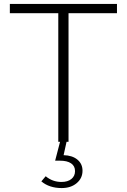

<svg xmlns="http://www.w3.org/2000/svg" viewBox="-20 -720 644 975"><path d="M293 235Q262 235 236 226.5Q210 218 190 201L212 175Q247 204 292 204Q324 204 342.5 189Q361 174 361 149Q361 123 341 109.5Q321 96 285 96H260L285 0H276V-653H30V-700H574V-653H328V0H318L303 68Q347 69 373 90.5Q399 112 399 147Q399 185 369.5 210Q340 235 293 235Z"/></svg>

Font: Red Hat Text Light
Style: Regular
Weight: 300
Designer: Pentagram, MCKL
Foundry: Pentagram, MCKL
Version: Version 1.023; ttfautohint (v1.8.3)